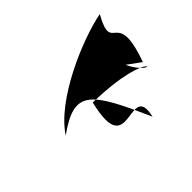

<svg xmlns="http://www.w3.org/2000/svg" viewBox="-75 -597 447 447"><g transform="rotate(-45 148.0 -374.0)"><path d="M281 -352C330 -488 240 -413 289 -502C218 -488 80 -430 33 -358C121 -421 144 -389 207 -246C231 -349 92 -204 132 -368C331 -363 285 -297 248 -376Z"/></g></svg>

Font: Asimov Silicon
Style: Regular
Weight: 400
Designer: Google
Version: Version 2.000980; 2014